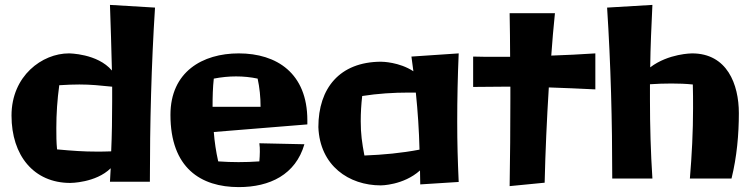

<svg xmlns="http://www.w3.org/2000/svg" viewBox="-20 -737 3075 784"><path d="M429 -717C432 -629 435 -539 437 -449C378 -519 261 -519 261 -519C153 -519 27 -428 27 -265C27 -102 118 10 267 10C267 10 371 10 432 -50L429 5H592C592 -230 598 -474 613 -706ZM373 -118C322 -118 278 -121 213 -127C210 -156 210 -185 210 -214C210 -273 214 -331 222 -389C254 -391 280 -392 304 -392C351 -392 389 -388 438 -383V-323C438 -255 437 -186 434 -119C412 -118 391 -118 373 -118Z M1235 -246C1235 -438 1110 -519 955 -519C807 -519 676 -444 676 -268C676 -51 800 27 955 27C1082 27 1187 -24 1223 -148L1039 -152C1041 -140 1041 -129 1041 -117C1041 -104 1040 -91 1039 -78C1010 -76 983 -75 954 -75C927 -75 900 -76 871 -78C862 -118 856 -158 853 -198L1235 -229ZM848 -301C848 -343 849 -380 853 -416C884 -422 914 -425 944 -425C974 -425 1004 -422 1032 -416C1040 -379 1044 -341 1044 -301H848Z M1853 6C1849 -83 1847 -151 1847 -240C1847 -333 1849 -426 1853 -519L1660 -506L1668 -446C1610 -484 1541 -485 1535 -485C1367 -484 1280 -377 1280 -218C1286 -60 1405 20 1535 20C1535 20 1627 20 1695 -41C1695 -22 1696 -3 1696 16ZM1468 -102C1458 -155 1453 -190 1453 -242C1453 -276 1455 -311 1459 -345C1523 -355 1587 -359 1650 -359H1678C1686 -281 1691 -206 1693 -126C1620 -112 1545 -105 1468 -102Z M2411 -519C2350 -515 2291 -512 2231 -510C2235 -567 2240 -625 2246 -683H2061C2062 -624 2063 -565 2063 -505H1964C1946 -505 1929 -506 1912 -506V-382C1951 -382 1990 -383 2029 -383H2064V-331C2064 -214 2063 -96 2061 23L2204 9C2207 -121 2213 -251 2221 -380C2284 -378 2348 -375 2411 -372Z M2997 -275C2997 -393 2949 -519 2806 -519C2806 -519 2710 -519 2635 -462C2636 -547 2640 -632 2644 -717L2459 -706C2474 -474 2480 -242 2480 -8H2644C2637 -116 2634 -223 2634 -330V-393C2663 -395 2693 -396 2722 -396C2751 -396 2780 -395 2809 -392C2810 -360 2810 -327 2810 -295C2810 -199 2805 -104 2797 -8H2967C2989 -97 2997 -189 2997 -275Z"/></svg>

Font: Galindo
Style: Regular
Weight: 400
Designer: Astigmatic (AOETI)
Foundry: Astigmatic (AOETI)
Version: Version 1.000